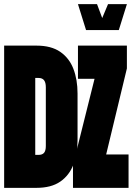

<svg xmlns="http://www.w3.org/2000/svg" viewBox="-20 -906 640 926"><path d="M0 0V-686H156Q227 -686 270.5 -656Q314 -626 334 -574Q354 -522 354 -455V-230Q354 -164 334 -112Q314 -60 270.5 -30Q227 0 156 0ZM150 -159H166Q184 -159 192.5 -169Q201 -179 201 -202V-485Q201 -508 192.5 -519Q184 -530 166 -530H150ZM332 0V-110L436 -526H356V-686H592V-576L492 -161H600V0ZM395 -761 356 -886H448L473 -819L501 -886H592L553 -761Z"/></svg>

Font: Chivo Mono Black
Style: Regular
Weight: 900
Designer: Hector Gatti
Foundry: Omnibus-Type
Version: Version 1.008